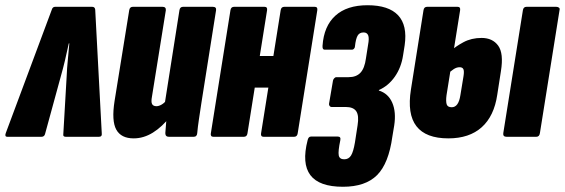

<svg xmlns="http://www.w3.org/2000/svg" viewBox="-45 -523 2159 734"><path d="M-17 0Q-28 0 -23 -14L153 -486Q156 -497 166 -497H307Q318 -497 319 -486L344 -14Q346 0 333 0H207Q195 0 197 -10L210 -234Q211 -261 214 -290.5Q217 -320 220 -357H218Q210 -320 203 -290.5Q196 -261 188 -233L127 -10Q124 0 113 0Z M466 6Q418 6 399.5 -27.5Q381 -61 393 -137L449 -484Q451 -497 463 -497H576Q590 -497 589 -484L536 -154Q532 -133 536.5 -125Q541 -117 553 -117Q562 -117 572.5 -123Q583 -129 593 -141L607 -79Q575 -38 539.5 -16Q504 6 466 6ZM601 0Q587 0 587 -14Q588 -29 590 -52.5Q592 -76 594 -94L585 -128L641 -484Q643 -497 655 -497H768Q783 -497 781 -484L725 -130Q720 -97 715.5 -67Q711 -37 709 -14Q708 0 695 0Z M963 0Q951 0 953 -13L1028 -484Q1030 -497 1042 -497H1158Q1170 -497 1168 -484L1093 -13Q1091 0 1079 0ZM771 0Q759 0 761 -13L836 -484Q838 -497 850 -497H966Q978 -497 976 -484L901 -13Q899 0 887 0ZM906 -188 925 -309H1019L999 -188Z M1266 191Q1175 191 1141.5 146.5Q1108 102 1131 13Q1134 -1 1144 -1H1246Q1259 -1 1256 13Q1247 56 1250 71Q1253 86 1271 86Q1288 86 1297 71.5Q1306 57 1312 21L1322 -44Q1328 -81 1317 -97.5Q1306 -114 1277 -114H1222Q1218 -114 1215 -118Q1212 -122 1213 -127L1228 -215Q1229 -220 1233 -224Q1237 -228 1240 -228H1288Q1317 -228 1333 -245Q1349 -262 1354 -300L1362 -351Q1367 -377 1362.5 -388Q1358 -399 1345 -399Q1329 -399 1322 -386.5Q1315 -374 1312 -346Q1312 -341 1308.5 -337Q1305 -333 1301 -333H1196Q1187 -333 1188 -348Q1193 -423 1237 -463Q1281 -503 1360 -503Q1441 -503 1477 -464.5Q1513 -426 1502 -350L1496 -312Q1489 -265 1464.5 -230Q1440 -195 1404 -179L1403 -177Q1439 -166 1454.5 -130.5Q1470 -95 1462 -43L1455 -1Q1441 102 1396.5 146.5Q1352 191 1266 191Z M1669 6Q1583 6 1547 -40.5Q1511 -87 1526 -181L1574 -484Q1576 -497 1588 -497H1704Q1716 -497 1714 -484L1662 -159Q1659 -136 1662.5 -124.5Q1666 -113 1682 -113Q1708 -113 1715 -159L1727 -232Q1730 -251 1726.5 -258.5Q1723 -266 1712 -266Q1700 -266 1688.5 -258Q1677 -250 1666 -240L1678 -328Q1696 -345 1726.5 -361.5Q1757 -378 1796 -378Q1838 -378 1859.5 -348.5Q1881 -319 1870 -251L1856 -161Q1844 -79 1796.5 -36.5Q1749 6 1669 6ZM1892 0Q1877 0 1879 -14L1954 -484Q1956 -497 1968 -497H2081Q2087 -497 2091.5 -494Q2096 -491 2094 -484L2019 -14Q2017 0 2005 0Z"/></svg>

Font: Sofia Sans Extra Condensed Black
Style: Italic
Weight: 900
Italic angle: -9°
Version: Version 4.100